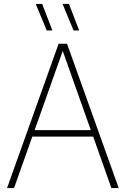

<svg xmlns="http://www.w3.org/2000/svg" viewBox="-20 -964 644 984"><path d="M16 0 280.5 -740H323.5L588.5 0H551L457.5 -264H145.5L52 0ZM157.5 -297H445.5L301.5 -703ZM357 -808 300.5 -944H333.5L385.5 -808ZM219.5 -808 163 -944H196L248.5 -808Z"/></svg>

Font: Encode Sans SemiCondensed SemiCondensed Thin
Style: Regular
Weight: 100
Width: 4
Designer: Multiple Designers
Foundry: Impallari Type
Version: Version 3.000; ttfautohint (v1.8.3) -l 8 -r 50 -G 200 -x 14 